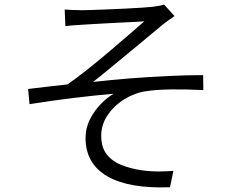

<svg xmlns="http://www.w3.org/2000/svg" viewBox="-20 -785 1040 846"><path d="M265 -743Q282 -742 300.5 -741Q319 -740 341 -740Q354 -740 384 -741Q414 -742 452.5 -743.5Q491 -745 530.5 -747Q570 -749 602.5 -751Q635 -753 652 -755Q669 -757 682 -759.5Q695 -762 703 -765L749 -714Q740 -708 725 -697.5Q710 -687 700 -679Q672 -656 632 -622.5Q592 -589 547.5 -552.5Q503 -516 462 -482Q421 -448 390 -424Q468 -433 552 -439.5Q636 -446 719 -450Q802 -454 875 -454L876 -388Q802 -392 734.5 -391Q667 -390 623 -383Q574 -376 528.5 -348Q483 -320 454.5 -278Q426 -236 426 -187Q426 -135 451 -104Q476 -73 516 -57.5Q556 -42 602 -35Q646 -29 681.5 -29.5Q717 -30 744 -32L729 40Q548 47 452.5 -8.5Q357 -64 357 -177Q357 -222 377 -260.5Q397 -299 425.5 -328Q454 -357 481 -372Q399 -365 301 -353Q203 -341 110 -326L104 -393Q145 -398 192 -403.5Q239 -409 277 -413Q319 -442 368 -481Q417 -520 464.5 -560.5Q512 -601 552 -635.5Q592 -670 616 -691Q603 -690 575 -688.5Q547 -687 513 -685.5Q479 -684 444.5 -682Q410 -680 383 -678.5Q356 -677 343 -676Q324 -675 303.5 -673.5Q283 -672 268 -670Z"/></svg>

Font: Source Han Sans SC Normal
Style: Regular
Weight: 350
Designer: Ryoko NISHIZUKA 西塚涼子 (kana, bopomofo & ideographs); Paul D. Hunt (Latin, Greek & Cyrillic); Sandoll Communications 산돌커뮤니
Foundry: Adobe
Version: Version 2.004;hotconv 1.0.118;makeotfexe 2.5.65603